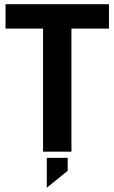

<svg xmlns="http://www.w3.org/2000/svg" viewBox="-20 -710 535 899"><path d="M5.9 -690.4H490.2V-576.2H314.5V0H181.6V-576.2H5.9ZM199.2 29.3H296.9V89.8L199.2 168.9Z"/></svg>

Font: DINish
Style: Bold
Weight: 700
Designer: Bert Driehuis
Foundry: Playbeing
Version: Version 3.008; git-95204e4c-release